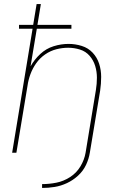

<svg xmlns="http://www.w3.org/2000/svg" viewBox="-20 -755 616 949"><path d="M188 174Q219 174 250 169Q281 164 311 150Q341 136 366 113Q391 90 405 60.5Q419 31 424 0L475 -307Q480 -341 480 -375Q480 -409 470 -440Q460 -471 438 -494.5Q416 -518 384 -528Q352 -538 319 -538Q282 -538 245 -526.5Q208 -515 179 -488Q150 -461 131 -427L162 -613H333V-632H165L182 -735H161L144 -632H74V-613H141L40 0H61L116 -331Q120 -360 130.5 -388.5Q141 -417 159 -442.5Q177 -468 203 -486Q229 -504 258.5 -511.5Q288 -519 317 -519Q347 -519 375.5 -510Q404 -501 423 -479Q442 -457 450.5 -429Q459 -401 459 -371Q459 -341 454 -310L403 0Q397 35 377.5 67.5Q358 100 326 120.5Q294 141 258.5 148Q223 155 188 155Z"/></svg>

Font: Iosevka Sparkle Thin Oblique
Style: Regular
Weight: 100
Italic angle: -9°
Designer: Belleve Invis
Foundry: Belleve Invis
Version: Version 4.5.0; ttfautohint (v1.8.3)